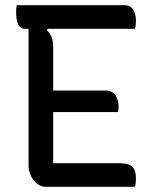

<svg xmlns="http://www.w3.org/2000/svg" viewBox="-20 -720 590 740"><path d="M44 -700H461Q478 -700 487.5 -690Q497 -680 500.5 -666.5Q504 -653 504 -642Q504 -631 503 -623Q502 -615 499 -609H74Q63 -609 55.5 -618Q48 -627 45 -641.5Q42 -656 42 -671Q42 -678 42.5 -685.5Q43 -693 44 -700ZM149 -371H390Q406 -371 416.5 -362Q427 -353 432 -338.5Q437 -324 437 -308Q437 -304 436.5 -300.5Q436 -297 436 -294Q436 -291 435 -288H149ZM156 0Q143 0 131.5 -6.5Q120 -13 110.5 -24.5Q101 -36 95.5 -51.5Q90 -67 90 -83Q90 -137 90 -194Q90 -251 90 -308Q90 -365 90 -421Q90 -477 90 -530.5Q90 -584 90 -633H174L161 -603Q174 -592 179.5 -575.5Q185 -559 185 -534Q185 -481 185 -425Q185 -369 185 -313Q185 -257 185 -201Q185 -145 185 -91H441Q475 -91 489.5 -77.5Q504 -64 504 -33Q504 -24 503 -15Q502 -6 500 0Z"/></svg>

Font: Recursive Casual
Style: Regular
Weight: 400
Version: Version 1.047